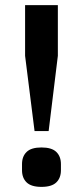

<svg xmlns="http://www.w3.org/2000/svg" viewBox="-20 -718 324 750"><path d="M115 -206 78 -500V-698H206V-500L170 -206ZM142 12Q102 12 84 -5.5Q66 -23 66 -53V-77Q66 -107 84 -124.5Q102 -142 142 -142Q182 -142 200 -124.5Q218 -107 218 -77V-53Q218 -23 200 -5.5Q182 12 142 12Z"/></svg>

Font: IBM Plex Sans Cond SmBld
Style: Regular
Weight: 600
Width: 3
Designer: Mike Abbink, Paul van der Laan, Pieter van Rosmalen
Foundry: Bold Monday
Version: Version 1.3